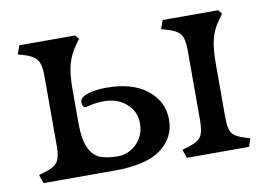

<svg xmlns="http://www.w3.org/2000/svg" viewBox="-60 -589 962 682"><g transform="rotate(-10 421.0 -248.5)"><path d="M205 -312V-185Q205 -81 258 -58Q283 -48 322.5 -48Q362 -48 391 -77Q420 -106 420 -149.5Q420 -193 388 -221Q356 -249 308 -249Q281 -249 262 -244.5Q243 -240 241 -240Q228 -240 228 -260Q228 -277 257 -286Q286 -295 324 -295Q418 -295 471 -252.5Q524 -210 524 -145Q524 -80 470.5 -40Q417 0 303 0H46L35 -31L56 -37Q91 -47 103 -64Q115 -81 115 -122V-375Q115 -416 102.5 -433Q90 -450 56 -460L35 -466L46 -497H247L259 -483L247 -466Q224 -435 214.5 -401Q205 -367 205 -312ZM632 -122V-375Q632 -417 620 -433.5Q608 -450 573 -460L552 -466L563 -497H763L775 -483L763 -466Q740 -436 731 -402Q722 -368 722 -312V-116Q722 -76 733 -60.5Q744 -45 778 -35L797 -29L787 0H563L552 -31L573 -37Q608 -47 620 -63.5Q632 -80 632 -122Z"/></g></svg>

Font: Gabriela
Style: Regular
Weight: 400
Designer: Eduardo Rodriguez Tunni
Foundry: Eduardo Rodriguez Tunni
Version: Version 1.003